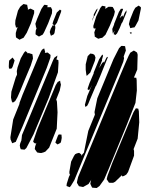

<svg xmlns="http://www.w3.org/2000/svg" viewBox="-20 -760 752 961"><path d="M135 -644 114 -596 98 -571 83 -564 78 -561 67 -568 60 -573 59 -584V-595L65 -616L69 -623L60 -622L59 -627L56 -639L57 -658L70 -707L81 -726L89 -733L98 -740L106 -738L116 -736L118 -724L120 -715L119 -711L127 -715L133 -717L143 -712L151 -708V-694ZM221 -643 201 -599 194 -587 175 -577 165 -583 158 -588V-594L159 -607L164 -622L160 -621V-627L157 -641L166 -666L187 -715L197 -730L202 -736L211 -735L219 -733L217 -725L216 -724H223H235L241 -711L240 -693ZM234 -616 241 -628 243 -633 253 -632 243 -640 244 -645 247 -655 264 -697 280 -712 287 -707 285 -699 265 -646 254 -632 256 -631 257 -620 253 -596 250 -589 245 -586 235 -581 232 -589 229 -600ZM214 -420 92 -125 62 -57 59 -50 41 -43 38 -50 33 -62 32 -73 46 -162 77 -239 78 -246 93 -286 169 -468 183 -499 190 -511 201 -518 203 -511 206 -500 204 -495 210 -496 219 -497 227 -490 233 -485 232 -471ZM134 -432 102 -356 82 -307 67 -273 56 -254 44 -246 39 -253 35 -272 37 -301 59 -373 65 -386V-392L64 -404L68 -423L84 -468L100 -496L107 -504L112 -501L119 -494V-491L123 -495L131 -492L142 -489L144 -478L145 -467ZM270 -398 224 -270 148 -88 112 -19 103 -11 92 -12 84 -13 81 -21 79 -32 81 -42 88 -60 87 -59 88 -65 90 -84 121 -158 227 -413 245 -457 252 -471 267 -482 266 -473 262 -463 272 -459 273 -446ZM43 -472 53 -458 51 -450 44 -428 39 -418 31 -416 25 -417 24 -428 25 -449 26 -457ZM268 -198 264 -116 226 -21 207 -1 197 3 186 6 176 5 166 3 159 -7 154 -14 156 -27 162 -45 156 -41 146 -50 148 -58 168 -116 247 -305 259 -334 269 -350 281 -356 282 -348 285 -336 279 -307 261 -261H262L265 -251ZM268 -37 257 -46 260 -55 270 -81 274 -87H279L288 -86V-81L289 -70L286 -53L283 -45ZM673 -658 659 -632 653 -623 645 -622 632 -619 629 -629 625 -639 630 -660 648 -705 657 -721 674 -732 685 -724V-716ZM555 -702 551 -684 530 -632 508 -586 492 -571 482 -569 472 -566 465 -570 454 -577V-582L452 -598L459 -618L454 -617L448 -619L447 -630L461 -676L482 -720L491 -731L508 -728L507 -716L506 -715L523 -726H535L544 -725L550 -715ZM443 -665 446 -672 450 -682 448 -684 451 -691 461 -710 468 -718 467 -710 452 -678 450 -681V-677L441 -655ZM579 -619 566 -593 558 -585 549 -589 550 -594 554 -607 545 -592 544 -597 542 -615 551 -637V-640L575 -700L585 -716H596L595 -711L587 -690H588L586 -685L579 -669L593 -683L596 -675L604 -695L613 -709V-698L593 -649L589 -644ZM638 -600 637 -589 629 -596ZM579 -406 416 -13 352 142 335 170 329 177 321 174 313 171 314 160 325 125 331 113 328 112 327 101 336 49 350 21 356 12 364 8 376 5 387 13 386 20 400 4 413 -61 422 -105 455 -186 453 -199 467 -268 548 -464 576 -519 587 -530H595L606 -529L608 -518L610 -507L599 -477L601 -469L597 -451ZM665 -307 658 -245 615 -136 525 83 501 139 478 171 464 181 450 180 441 179 437 171 432 160 435 144 437 139 423 161 396 176 385 174 375 172 371 165 365 155 366 147 371 126 419 10 583 -386 608 -445 624 -481 632 -496 643 -503 650 -507 657 -503 666 -497 669 -486 667 -412 650 -371 651 -372 657 -371H662L664 -360ZM419 -479 432 -492 445 -490 453 -485 458 -472 455 -456 432 -397 414 -380 412 -388 409 -411V-438ZM478 -424 476 -419 491 -444 499 -452 500 -445 513 -472 521 -476 516 -464 498 -420 482 -380 461 -331 459 -329 431 -263 422 -241 416 -230 407 -225 405 -236 417 -280 441 -336 432 -318 426 -309 418 -313 420 -321 428 -344 449 -393V-397L476 -463L489 -483L495 -487V-478L490 -460L491 -458L487 -448ZM651 19 621 101 612 114 600 121 592 123 590 117 556 150 546 155H531L525 154L522 149L514 137L518 120L541 58L623 -139L648 -198L660 -218L666 -217L672 -216L675 -203L677 -148L669 -66L648 -12L649 -13L651 -5Z"/></svg>

Font: Rubik Marker Hatch
Style: Regular
Weight: 400
Designer: Hubert and Fischer, NaN
Foundry: Hubert & Fischer, NaN
Version: Version 2.200